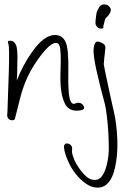

<svg xmlns="http://www.w3.org/2000/svg" viewBox="-20 -525 616 878"><path d="M36.8 25Q20.8 25 14.8 12Q12.6 7 12.9 -0.5Q13.2 -8 14 -13L20.2 -194Q24 -312 18 -325Q11.7 -339 25.7 -339Q44.7 -339 53.3 -319Q57 -312 58.8 -289Q60.6 -266 59.3 -237Q59.3 -185 56.7 -157Q70.7 -192 87 -223Q103.4 -254 122.9 -282Q179.7 -365 230.7 -365Q265.7 -365 280.3 -332Q294.3 -302 292.5 -197Q290 -91 302.5 -63Q308.5 -50 317.5 -50Q320.5 -50 325.9 -52.5Q331.3 -55 338.3 -55Q355.3 -55 363 -39Q372.6 -19 329.6 -19Q309.6 -19 295.9 -28.5Q282.2 -38 275.5 -54Q252.4 -102 256.8 -200Q260.4 -297 251.8 -317Q246 -329 237 -329Q215 -329 183.6 -292Q148.8 -252 119.8 -200Q90.8 -148 73.3 -81L48.7 16Q46.8 25 36.8 25ZM443 -394Q426 -394 418.1 -411Q415.9 -416 416.8 -429.5Q417.7 -443 420 -457Q422.2 -471 425.1 -476Q433.7 -495 440.6 -500Q447.4 -505 455.4 -505Q476.4 -505 485.8 -486Q488.4 -479 484.6 -469.5Q480.8 -460 473.6 -452Q461.9 -442 460.3 -436L452.5 -405Q453.4 -401 451.7 -397.5Q450 -394 443 -394ZM425.9 333Q398.9 333 372.6 314.5Q346.3 296 325.7 269.5Q305.1 243 294.6 219Q280.9 190 275.3 166Q267.2 131 285.2 131Q301.2 131 308.7 146Q310.6 150 309.8 157Q308.9 164 309 169Q310.7 185 321.5 210Q336.6 241 361.7 269.5Q386.8 298 412.8 298Q432.8 298 445.1 282Q457.4 266 464.8 241.5Q472.1 217 475.4 190Q478.6 163 477.3 140Q477.2 109 474.9 73Q472.5 37 468.4 4Q464.3 -29 459.7 -49Q448.5 -89 438.8 -128.5Q429.2 -168 420 -208Q404.6 -279 408.6 -307Q412.6 -335 426.6 -335Q433.6 -335 445.5 -329Q457.4 -323 461.3 -315Q463.2 -311 459 -277Q456.4 -258 456 -247Q455.5 -236 454.4 -232Q455 -225 459.9 -202Q464.7 -179 471.4 -147.5Q478.2 -116 485.3 -83Q492.5 -50 498.8 -22.5Q505.2 5 507.6 20Q515.6 72 516.7 122Q517.7 172 511.2 213Q493.9 333 425.9 333Z"/></svg>

Font: Oooh Baby
Style: Normal
Weight: 400
Designer: Robert E. Leuschke
Foundry: Robert E. Leuschke
Version: Version 1.011; ttfautohint (v1.8.3)